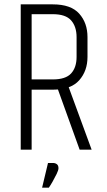

<svg xmlns="http://www.w3.org/2000/svg" viewBox="-20 -686 490 880"><path d="M75 -666H222Q305 -666 343 -623.5Q381 -581 381 -516V-425Q381 -361 343 -318Q305 -275 222 -275H125V0H75ZM238 -297H291L400 0H345ZM331 -516Q331 -564 306 -592.5Q281 -621 222 -621H125V-322H222Q281 -322 306 -349.5Q331 -377 331 -425ZM200 61H223Q233 61 240.5 66.5Q248 72 248 85Q248 94 239.5 111.5Q231 129 221 146.5Q211 164 204 174H173Z"/></svg>

Font: Khand Variable Light
Style: Regular
Weight: 300
Designer: Satya Rajpurohit
Foundry: Indian Type Foundry
Version: Version 3.000